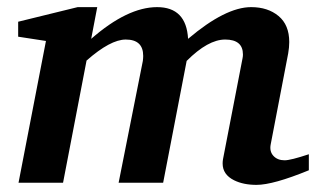

<svg xmlns="http://www.w3.org/2000/svg" viewBox="-20 -513 923 539"><path d="M847 -35Q747 6 700 6Q663 6 637 -7Q605 -23 605 -54Q605 -60 606 -66L661 -350Q662 -355 662 -360Q662 -402 612 -402Q564 -402 504 -342L438 0H313Q314 -6 381 -342Q382 -350 382 -356Q382 -402 333 -402Q290 -402 223 -343L157 0H32L109 -398L31 -410V-452L198 -493H253L236 -404Q338 -493 421 -493Q503 -493 508 -404Q613 -493 685 -493Q732 -493 762 -468Q792 -443 792 -395Q792 -380 789 -363L740 -108Q736 -88 747.5 -75.5Q759 -63 779 -63Q796 -63 847 -80Z"/></svg>

Font: Apparatus SIL
Style: Bold Italic
Weight: 700
Italic angle: -11°
Version: Version 1.0